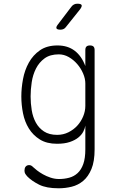

<svg xmlns="http://www.w3.org/2000/svg" viewBox="-20 -805 640 1035"><path d="M440 -128Q438 -113 429 -95.5Q420 -78 402 -63.5Q384 -49 356 -39.5Q328 -30 287 -30Q232 -30 195 -53Q158 -76 135.5 -112.5Q113 -149 104 -194.5Q95 -240 95 -285Q95 -330 104 -378.5Q113 -427 135.5 -467.5Q158 -508 195.5 -534Q233 -560 290 -560Q345 -560 382.5 -531.5Q420 -503 440 -449V-535Q440 -548 446 -554Q452 -560 465 -560Q478 -560 484 -554Q490 -548 490 -535V0Q490 65 473 106Q456 147 428.5 170Q401 193 366.5 201.5Q332 210 296 210Q230 210 191 190.5Q152 171 128 147Q119 137 115.5 130.5Q112 124 112 114Q112 108 113.5 102.5Q115 97 118.5 93Q122 89 126.5 87Q131 85 137 85Q142 85 147 87Q152 89 160 97Q166 103 179.5 113.5Q193 124 211.5 134.5Q230 145 252.5 152.5Q275 160 298 160Q327 160 353 153Q379 146 398.5 128Q418 110 429 79Q440 48 440 0ZM288 -78Q321 -78 349 -92Q377 -106 397 -128Q417 -150 428.5 -178Q440 -206 440 -234V-355Q440 -381 428 -409Q416 -437 396 -460Q376 -483 350.5 -497.5Q325 -512 297 -512Q250 -512 220.5 -490.5Q191 -469 174 -435.5Q157 -402 151 -362Q145 -322 145 -285Q145 -248 151 -211Q157 -174 173 -144.5Q189 -115 217 -96.5Q245 -78 288 -78ZM306 -645Q288 -645 284.5 -652Q281 -659 292 -673L365 -769Q371 -777 379 -781Q387 -785 397 -785Q417 -785 420 -777.5Q423 -770 411 -754L335 -659Q330 -652 322.5 -648.5Q315 -645 306 -645Z"/></svg>

Font: Maple Mono NL Thin
Style: Regular
Weight: 250
Monospace: yes
Designer: subframe7536
Version: Version 7.000